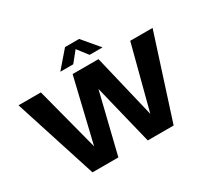

<svg xmlns="http://www.w3.org/2000/svg" viewBox="-175 -1157 1509 1414"><g transform="rotate(-30 580.0 -450.0)"><path d="M1150 -700 925 0H705L580 -510L455 0H235L10 -700H200L341 -160L470 -700H690L819 -160L960 -700ZM759 -760H649L581 -848L510 -760H400L521 -900H641Z"/></g></svg>

Font: Goli Bold
Style: Regular
Weight: 700
Designer: jaikishan Patel
Foundry: MagicType
Version: Version 1.000